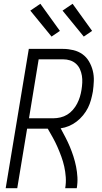

<svg xmlns="http://www.w3.org/2000/svg" viewBox="-20 -993 540 1013"><path d="M10 0 132 -735H313Q340 -735 367 -728.5Q394 -722 415 -707Q436 -692 449.5 -669Q463 -646 469.5 -620Q476 -594 475 -566Q474 -538 470 -510Q466 -488 460 -466Q454 -444 444 -424Q434 -404 418.5 -385Q403 -366 384 -351.5Q365 -337 343.5 -328Q322 -319 300 -316Q313 -292 325.5 -268Q338 -244 348.5 -219Q359 -194 367.5 -167.5Q376 -141 381.5 -113.5Q387 -86 388.5 -57.5Q390 -29 385 0H324Q329 -29 327 -58Q325 -87 319 -114Q313 -141 303.5 -167Q294 -193 283 -218Q272 -243 259 -266.5Q246 -290 232 -314H123L71 0ZM133 -369H262Q280 -369 299 -373.5Q318 -378 334.5 -388Q351 -398 364.5 -413.5Q378 -429 387 -446.5Q396 -464 401.5 -482Q407 -500 410 -519Q413 -537 414 -556.5Q415 -576 412 -594Q409 -612 401.5 -628.5Q394 -645 380.5 -657Q367 -669 349.5 -674.5Q332 -680 313 -680H184ZM422 -800 310 -937 363 -973 466 -830ZM252 -800 140 -937 193 -973 296 -830Z"/></svg>

Font: Iosevka Curly Light Oblique
Style: Regular
Weight: 300
Italic angle: -9°
Monospace: yes
Designer: Belleve Invis
Foundry: Belleve Invis
Version: Version 11.1.0; ttfautohint (v1.8.3)